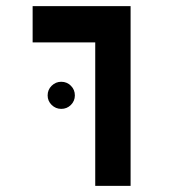

<svg xmlns="http://www.w3.org/2000/svg" viewBox="-20 -606 626 626"><path d="M290.5 0V-467.8H86.4V-585.9H405.8V0ZM179.7 -251Q161.6 -251 148.4 -263.9Q135.3 -276.9 135.3 -294.9Q135.3 -313.5 148.4 -326.4Q161.6 -339.4 179.7 -339.4Q198.2 -339.4 211.2 -326.4Q224.1 -313.5 224.1 -294.9Q224.1 -276.9 211.2 -263.9Q198.2 -251 179.7 -251Z"/></svg>

Font: CaskaydiaCove NFP SemiBold
Style: Regular
Weight: 600
Designer: Aaron Bell
Foundry: Saja Typeworks
Version: Version 2111.001; VTT 6.35;Nerd Fonts 3.1.1